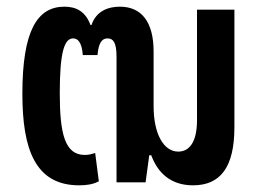

<svg xmlns="http://www.w3.org/2000/svg" viewBox="-20 -546 772 575"><path d="M217 9C240 9 259 6 276 -3L265 -88C256 -85 247 -82 234 -82C174 -82 159 -146 159 -267C159 -391 173 -431 199 -431C212 -431 225 -421 228 -381H272C275 -417 285 -431 302 -431C319 -431 329 -419 329 -376V0H416L427 -81H433C452 -29 491 9 558 9C640 9 682 -45 682 -165V-517H570V-186C570 -119 546 -92 514 -92C470 -92 440 -145 440 -228V-392C440 -480 404 -526 339 -526C304 -526 268 -513 254 -471H251C236 -512 208 -526 173 -526C91 -526 47 -453 47 -265C47 -100 85 9 217 9Z"/></svg>

Font: Noto Sans Thai UI ExtCond SemBd
Style: Regular
Weight: 600
Width: 2
Designer: Monotype Design Team
Foundry: Monotype Imaging Inc.
Version: Version 2.000